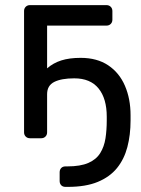

<svg xmlns="http://www.w3.org/2000/svg" viewBox="-20 -540 549 750"><path d="M97 0Q87 0 80.5 -6.5Q74 -13 74 -23V-497Q74 -507 80.5 -513.5Q87 -520 97 -520H396Q406 -520 412.5 -513.5Q419 -507 419 -497V-463Q419 -453 412.5 -446.5Q406 -440 396 -440H164V-23Q164 -13 157.5 -6.5Q151 0 141 0ZM164 -273Q188 -294 219.5 -304Q251 -314 295 -314Q359 -314 402.5 -285Q446 -256 468 -205Q490 -154 490 -90V-69Q490 -13 477.5 34.5Q465 82 437 116.5Q409 151 362 170.5Q315 190 245 190H236Q225 190 219 183.5Q213 177 213 167V133Q213 123 219 116.5Q225 110 236 110H243Q294 110 325 96.5Q356 83 371.5 58Q387 33 392 0.5Q397 -32 397 -70V-84Q397 -155 365 -194.5Q333 -234 270 -234Q220 -234 192 -220Q164 -206 164 -172Z"/></svg>

Font: RubikRegular
Style: Regular
Weight: 400
Designer: Hubert and Fischer
Foundry: Hubert and Fischer
Version: Version 2.300;gftools[0.9.30]